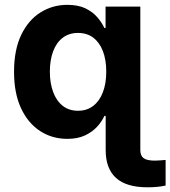

<svg xmlns="http://www.w3.org/2000/svg" viewBox="-20 -570 711 801"><path d="M595.2 211.4Q507.3 211.4 464.1 172.4Q420.9 133.3 420.9 56.6V-101.1H565.4V56.2Q565.4 79.6 579.1 89.8Q592.8 100.1 626 100.1Q636.7 100.1 648.4 99.1Q660.2 98.1 670.9 97.2V204.1Q656.2 207.5 636.7 209.5Q617.2 211.4 595.2 211.4ZM260.7 9.3Q197.8 9.3 147.5 -23.2Q97.2 -55.7 67.9 -118.2Q38.6 -180.7 38.6 -270.5Q38.6 -362.3 68.6 -424.6Q98.6 -486.8 149.2 -518.3Q199.7 -549.8 260.7 -549.8Q305.7 -549.8 336.2 -535.2Q366.7 -520.5 386 -498Q405.3 -475.6 415.5 -453.1H420.4V-542.5H565.4V0H420.9V-86.4H415.5Q405.3 -63.5 385.3 -41.5Q365.2 -19.5 334.7 -5.1Q304.2 9.3 260.7 9.3ZM305.2 -107.9Q342.8 -107.9 369.1 -128.4Q395.5 -148.9 409.4 -185.5Q423.3 -222.2 423.3 -271Q423.3 -320.3 409.4 -356.4Q395.5 -392.6 369.4 -412.6Q343.3 -432.6 305.2 -432.6Q267.6 -432.6 241.2 -412.1Q214.8 -391.6 201.4 -355.2Q188 -318.8 188 -271Q188 -223.1 201.7 -186.3Q215.3 -149.4 241.5 -128.7Q267.6 -107.9 305.2 -107.9Z"/></svg>

Font: Inter 16pt
Style: Bold
Weight: 700
Version: Version 4.001;git-66647c0bb